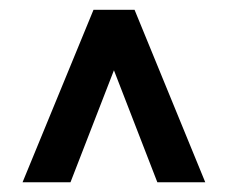

<svg xmlns="http://www.w3.org/2000/svg" viewBox="-20 -731 469 395"><path d="M303.7 -356 214.4 -586.4 125 -356H26.4L172.4 -710.9H256.8L402.3 -356Z"/></svg>

Font: Vazirmatn UI FD Medium
Style: Regular
Weight: 500
Designer: Saber Rastikerdar
Foundry: Saber Rastikerdar
Version: Version 33.003